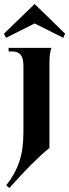

<svg xmlns="http://www.w3.org/2000/svg" viewBox="-35 -739 345 959"><path d="M-4 187 12 200C90 111 160 42 212 0V-427C212 -462 215 -479 222 -500H8V-482H27C64 -482 82 -460 82 -411V-80C82 35 57 108 -4 187ZM-5 -550 138 -622 281 -550 290 -571 138 -719 -15 -571Z"/></svg>

Font: Sinistre
Style: Bold
Weight: 700
Designer: Jules Durand
Foundry: Collletttivo
Version: Version 69.420;Glyphs 3.2 (3217)